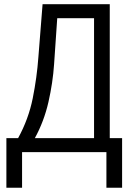

<svg xmlns="http://www.w3.org/2000/svg" viewBox="-20 -710 601 896"><path d="M178.7 -690.4H492.2V-65.4H549.8V166H476.6V0H83V166H9.8V-65.4H64.5Q113.3 -154.3 132.8 -251.5Q152.3 -348.6 159.2 -444.3ZM232.4 -410.2Q226.6 -324.2 206.1 -233.9Q185.5 -143.6 142.6 -65.4H418.9V-625H247.1Z"/></svg>

Font: Dinish Condensed
Style: Regular
Weight: 400
Width: 3
Designer: Bert Driehuis
Foundry: Playbeing
Version: Version 3.006; git-39231f3c-release